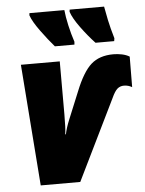

<svg xmlns="http://www.w3.org/2000/svg" viewBox="-55 -827 657 871"><g transform="rotate(-5 274.0 -391.5)"><path d="M303 -623 304 -636Q292 -672 283 -712Q274 -752 271 -783H112L111 -773Q121 -744 153.5 -699.5Q186 -655 214 -623ZM484 -623 486 -636Q472 -683 464 -721Q456 -759 452 -783H295L294 -773Q304 -743 335.5 -700Q367 -657 399 -623ZM275 0 454 -366Q468 -397 480.5 -407.5Q493 -418 510 -418Q530 -418 547 -408L548 -547Q533 -556 513.5 -560Q494 -564 475 -564Q411 -564 373 -530Q335 -496 301 -411L250 -287Q234 -248 229 -221H226Q230 -248 230 -312V-553H53L95 0Z"/></g></svg>

Font: Noto Sans Display SemiCondensed Black
Style: Italic
Weight: 900
Width: 4
Designer: Monotype Design team
Foundry: Monotype Imaging Inc.
Version: 1.000